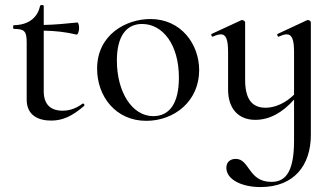

<svg xmlns="http://www.w3.org/2000/svg" viewBox="-20 -476 1350 777"><path d="M313 -56C295 -42 267 -28 234 -28C186 -28 157 -52 157 -107V-352C203 -351 244 -347 290 -336C295 -335 300 -350 300 -362C300 -375 297 -385 293 -385C244 -380 202 -376 157 -375V-452C157 -457 143 -457 142 -452C132 -404 95 -375 36 -374C32 -374 32 -359 36 -359C79 -359 88 -350 88 -304V-73C88 -7 138 12 187 12C233 12 271 -5 320 -47C325 -51 318 -60 313 -56Z M572 13C686 13 786 -67 786 -192C786 -297 713 -399 589 -399C490 -399 373 -336 373 -198C373 -85 449 13 572 13ZM600 -6C515 -6 453 -103 453 -231C453 -329 491 -379 555 -379C639 -379 704 -295 704 -162C704 -56 665 -6 600 -6Z M1226 -395 1222 -394 1104 -339C1099 -338 1104 -325 1109 -328C1122 -334 1132 -337 1140 -337C1162 -337 1170 -315 1170 -265V-93C1137 -60 1094 -40 1055 -40C999 -40 972 -76 972 -153V-386C972 -390 964 -395 960 -395C958 -395 958 -395 956 -394L837 -339C832 -338 837 -325 842 -328C855 -334 865 -337 874 -337C895 -337 903 -315 903 -265V-114C903 -36 945 9 1013 9C1069 9 1121 -18 1170 -73V94C1170 233 1127 260 1078 260C984 260 991 167 934 167C913 167 896 179 896 203C896 251 959 281 1034 281C1171 281 1238 192 1238 70V-386C1238 -390 1231 -395 1226 -395Z"/></svg>

Font: Cormorant Infant Book
Style: Regular
Weight: 500
Designer: Christian Thalmann (Catharsis Fonts)
Version: Version 1.000;PS 002.000;hotconv 1.0.88;makeotf.lib2.5.64775